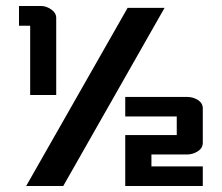

<svg xmlns="http://www.w3.org/2000/svg" viewBox="-20 -617 736 637"><path d="M189.9 0H66.9L403.3 -590.8H525.9ZM652.8 0H395.5V-168.9H566.4V-230.5H395.5V-295.4H601.1Q620.6 -295.4 636.7 -285.2Q652.8 -274.9 652.8 -257.3V-143.6Q652.8 -125.5 636.2 -115Q619.6 -104.5 600.6 -104.5H482.4V-64.9H652.8ZM43 -597.2H115.7Q133.3 -597.2 149.9 -585.7Q166.5 -574.2 166.5 -557.6V-301.8H80.1V-531.7H43Z"/></svg>

Font: Ebtekar Inline 2
Style: Inline-2
Weight: 500
Designer: Arman Khorramak
Foundry: Arman Khorramak
Version: Version 2.000